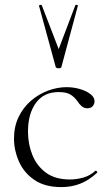

<svg xmlns="http://www.w3.org/2000/svg" viewBox="-20 -750 447 782"><path d="M230 12Q162 12 119.5 -17.5Q77 -47 57 -92.5Q37 -138 37 -185Q37 -235 56 -274Q75 -313 106.5 -340Q138 -367 176 -381Q214 -395 251 -395Q279 -395 305 -387.5Q331 -380 348 -367Q365 -354 365 -338Q365 -326 357.5 -317.5Q350 -309 336 -309Q322 -309 312 -318Q302 -327 296 -337Q284 -354 267.5 -364.5Q251 -375 219 -375Q158 -375 126 -330.5Q94 -286 94 -214Q94 -163 112 -118.5Q130 -74 167.5 -46.5Q205 -19 265 -19Q291 -19 318.5 -26.5Q346 -34 368 -54Q371 -56 374.5 -52Q378 -48 375 -46Q341 -15 306 -1.5Q271 12 230 12ZM139 -726Q138 -729 143.5 -730Q149 -731 150 -729L219 -550L287 -729Q288 -731 293.5 -730Q299 -729 297 -726L230 -477Q229 -472 219 -472Q209 -472 207 -477Z"/></svg>

Font: Cormorant Light Light
Style: Regular
Weight: 300
Version: Version 4.000